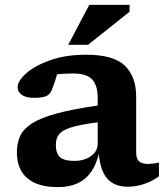

<svg xmlns="http://www.w3.org/2000/svg" viewBox="-20 -752 676 784"><path d="M502 10.5Q449 10.5 419.5 -21Q390 -52.5 383.5 -123Q365.5 -53 324.5 -20.5Q283.5 12 215 12Q134.5 12 91.8 -24Q49 -60 49 -130.5Q49 -166.5 61.8 -195.5Q74.5 -224.5 109.2 -247.2Q144 -270 209 -288Q274 -306 379 -321V-350.5Q379 -403 356.5 -427.5Q334 -452 278 -452Q258 -452 242 -451Q226 -450 213 -448.5Q204 -415.5 192.5 -387Q184 -365 167 -358.8Q150 -352.5 120 -352.5Q85.5 -352.5 68.8 -364.8Q52 -377 52 -395.5Q52 -421.5 86.8 -452.5Q121.5 -483.5 184.5 -506Q247.5 -528.5 332 -528.5Q445 -528.5 490.5 -483.2Q536 -438 536 -358.5V-130Q536 -103.5 548.2 -93Q560.5 -82.5 584.5 -82.5Q601.5 -82.5 629 -88V-32Q601.5 -12 568.5 -0.8Q535.5 10.5 502 10.5ZM208 -160Q208 -126 225 -110.5Q242 -95 282.5 -95Q324.5 -95 351.8 -114.8Q379 -134.5 379 -165V-252.5Q304.5 -243 268 -231Q231.5 -219 219.8 -202Q208 -185 208 -160ZM258.5 -569 344.5 -732H509V-704L339.5 -569Z"/></svg>

Font: Newsreader Caption SemiBold
Style: Regular
Weight: 600
Designer: Hugues Gentile
Foundry: Production Type
Version: Version 1.001